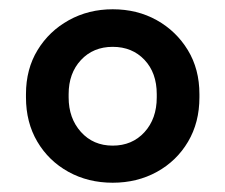

<svg xmlns="http://www.w3.org/2000/svg" viewBox="-20 -727 486 414"><path d="M223 -333Q170 -333 127.5 -356.5Q85 -380 60.5 -421.5Q36 -463 36 -517V-524Q36 -578 61 -619Q86 -660 128.5 -683.5Q171 -707 223 -707Q276 -707 318 -683.5Q360 -660 385 -619Q410 -578 410 -524V-517Q410 -463 385.5 -421.5Q361 -380 318.5 -356.5Q276 -333 223 -333ZM223 -413Q265 -413 291.5 -442Q318 -471 318 -517V-524Q318 -570 291.5 -598Q265 -626 223 -626Q181 -626 154.5 -597.5Q128 -569 128 -524V-517Q128 -472 154.5 -442.5Q181 -413 223 -413Z"/></svg>

Font: SUSE SemiBold
Style: Regular
Weight: 600
Designer: Rene Bieder
Foundry: SUSE
Version: Version 1.000